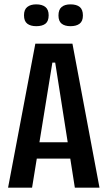

<svg xmlns="http://www.w3.org/2000/svg" viewBox="-20 -860 494 880"><path d="M17 0 142 -660H312L436 0H323L233 -573H220L127 0ZM110 -133V-208H348V-133ZM303 -740Q277 -740 262.5 -751.5Q248 -763 248 -789Q248 -816 262.5 -828Q277 -840 303 -840Q331 -840 345.5 -828Q360 -816 360 -789Q360 -763 345 -751.5Q330 -740 303 -740ZM146 -740Q120 -740 105 -751.5Q90 -763 90 -790Q90 -816 105 -828Q120 -840 146 -840Q173 -840 188 -828Q203 -816 203 -790Q203 -763 188.5 -751.5Q174 -740 146 -740Z"/></svg>

Font: Bricolage Grotesque Condensed Medium
Style: Regular
Weight: 500
Width: 3
Designer: Mathieu Triay
Foundry: Atelier Triay
Version: Version 1.000;gftools[0.9.30]